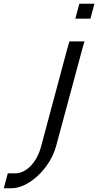

<svg xmlns="http://www.w3.org/2000/svg" viewBox="-20 -804 527 1030"><path d="M424.1 -704H425.1H465.1L486.6 -784H446.6H445.6H405.6L384.1 -704ZM341 -543 200.9 -20C177.7 70 118.7 126 61.7 126H21.7L0.3 206H40.3C137.3 206 249.8 96 280.9 -20L421.7 -542L433.4 -582H352.4Z"/></svg>

Font: Nordica Advanced
Style: RegularObl
Weight: 300
Version: Version 1.07